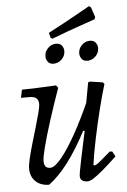

<svg xmlns="http://www.w3.org/2000/svg" viewBox="-57 -852 601 906"><g transform="rotate(-5 244.0 -399.5)"><path d="M139 12Q99 12 75 -11Q51 -34 51 -72Q51 -89 58.5 -120.5Q66 -152 77 -189.5Q88 -227 99 -264Q110 -301 117.5 -330Q125 -359 125 -372Q125 -408 83 -408H42L50 -446Q71 -446 100 -447Q129 -448 159 -449.5Q189 -451 212 -452L221 -440Q193 -361 170.5 -290.5Q148 -220 135 -170Q122 -120 122 -102Q122 -84 129 -75.5Q136 -67 152 -67Q172 -67 205 -107Q238 -147 277.5 -218Q317 -289 357 -381L345 -220L321 -228Q276 -142 231 -82.5Q186 -23 139 12ZM322 12Q286 12 286 -16Q286 -22 289 -39Q292 -56 298 -85.5Q304 -115 313 -157.5Q322 -200 334 -255L335 -294L364 -453L373 -456L433 -447L440 -439Q424 -387 407.5 -320.5Q391 -254 377 -187Q363 -120 355 -64L358 -60Q363 -60 369.5 -63.5Q376 -67 391.5 -80Q407 -93 437 -119L449 -118L462 -94Q421 -55 393.5 -32Q366 -9 349 1.5Q332 12 322 12ZM369 -555Q351 -555 342.5 -567Q334 -579 334 -593Q334 -615 350.5 -631.5Q367 -648 389 -648Q407 -648 416 -636.5Q425 -625 425 -610Q425 -588 408.5 -571.5Q392 -555 369 -555ZM209 -555Q191 -555 182.5 -567Q174 -579 174 -593Q174 -615 190.5 -631.5Q207 -648 229 -648Q247 -648 256 -636.5Q265 -625 265 -610Q265 -588 248.5 -571.5Q232 -555 209 -555ZM420 -747Q420 -747 403 -741Q386 -735 356.5 -725Q327 -715 290 -701.5Q253 -688 214 -673L206 -678L200 -702Q235 -720 270.5 -739.5Q306 -759 335 -775Q364 -791 381.5 -801Q399 -811 399 -811L408 -805L424 -757Z"/></g></svg>

Font: Alegreya
Style: Italic
Weight: 400
Italic angle: -7°
Designer: Juan Pablo del Peral
Foundry: Huerta Tipografica
Version: Version 2.009